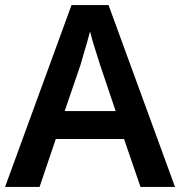

<svg xmlns="http://www.w3.org/2000/svg" viewBox="-20 -737 711 757"><path d="M534 0 469 -189H200L136 0H0L262 -717H408L670 0ZM374 -483Q370 -497 362 -521Q354 -545 346.5 -570.5Q339 -596 335 -613Q330 -593 322.5 -567Q315 -541 308 -518Q301 -495 298 -483L235 -299H436Z"/></svg>

Font: Noto Sans Ethiopic SemiBold
Style: Regular
Weight: 600
Designer: Monotype Design Team
Foundry: Monotype Imaging Inc.
Version: Version 2.102; ttfautohint (v1.8.4.7-5d5b)